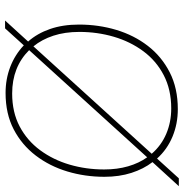

<svg xmlns="http://www.w3.org/2000/svg" viewBox="-4 -710 726 758"><g transform="rotate(90 359.0 -331.0)"><path d="M61 12 144 -79Q112 -115 94.5 -165.5Q77 -216 77 -280Q77 -357 98 -427Q119 -497 161 -551.5Q203 -606 265.5 -638Q328 -670 411 -670Q469 -670 519.5 -649Q570 -628 606 -588L684 -674H715L620 -570Q647 -535 662.5 -487Q678 -439 678 -380Q678 -304 657 -234Q636 -164 594 -109Q552 -54 490.5 -22Q429 10 347 10Q292 10 244 -8.5Q196 -27 159 -62L92 12ZM106 -281Q106 -224 121 -178.5Q136 -133 163 -100L587 -567Q554 -605 508 -624.5Q462 -644 408 -644Q334 -644 277 -614.5Q220 -585 182 -533.5Q144 -482 125 -417Q106 -352 106 -281ZM349 -16Q423 -16 479 -45.5Q535 -75 573 -126.5Q611 -178 630 -243Q649 -308 649 -379Q649 -431 636.5 -474Q624 -517 601 -549L178 -83Q245 -16 349 -16Z"/></g></svg>

Font: Work Sans ExtraLight
Style: Italic
Weight: 200
Italic angle: -13°
Designer: Wei Huang
Foundry: Wei Huang
Version: Version 2.012; ttfautohint (v1.8.3)